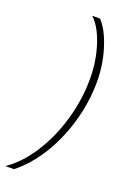

<svg xmlns="http://www.w3.org/2000/svg" viewBox="-161 -800 597 912"><g transform="rotate(20 137.5 -344.0)"><path d="M231 -465Q231 -554 205 -633.5Q179 -713 138 -750H178Q217 -708 242 -628Q267 -548 267 -463Q267 -362 238.5 -261Q210 -160 158 -75.5Q106 9 38 62H-5Q64 15 117.5 -68.5Q171 -152 201 -255.5Q231 -359 231 -465Z"/></g></svg>

Font: Sarabun Thin
Style: Italic
Weight: 250
Italic angle: -10°
Designer: Suppakit Chalermlarp | Katatrad Co.,Ltd.
Foundry: Cadson Demak Co.,Ltd.
Version: Version 1.000; ttfautohint (v1.6)